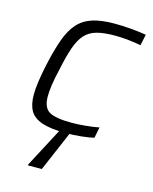

<svg xmlns="http://www.w3.org/2000/svg" viewBox="-108 -590 680 853"><g transform="rotate(15 232.0 -164.0)"><path d="M229 8Q159 8 119 -5.5Q79 -19 63 -47Q47 -75 47 -120Q47 -171 66 -259Q82 -333 100 -383Q118 -433 144.5 -462.5Q171 -492 211.5 -505Q252 -518 312 -518Q350 -518 390.5 -514.5Q431 -511 459 -506L448 -455Q424 -460 390.5 -463.5Q357 -467 329 -467Q278 -467 245 -458Q212 -449 191 -426Q170 -403 155.5 -361.5Q141 -320 128 -256Q118 -214 113.5 -183Q109 -152 109 -129Q109 -77 138.5 -60Q168 -43 241 -43Q271 -43 307 -46.5Q343 -50 367 -55L357 -5Q332 1 297 4.5Q262 8 229 8ZM103 190 104 185 211 -18H255L254 -13L167 190Z"/></g></svg>

Font: Saira Light
Style: Italic
Weight: 300
Italic angle: -12°
Designer: Hector Gatti with collaboration of the Omnibus-Type team
Foundry: Omnibus-Type
Version: Version 1.100; ttfautohint (v1.8.3)